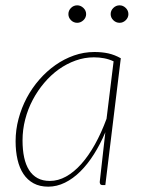

<svg xmlns="http://www.w3.org/2000/svg" viewBox="-20 -694 532 720"><path d="M38.5 0ZM375 0H364Q358 0 356 -3.8Q354 -7.5 354 -11.5L375 -198Q356 -153 332.2 -115.5Q308.5 -78 281.2 -51Q254 -24 223.5 -9Q193 6 161 6Q129 6 106 -6.5Q83 -19 68 -41.5Q53 -64 45.8 -95.2Q38.5 -126.5 38.5 -164.5Q38.5 -207 49.5 -248.2Q60.5 -289.5 80.2 -326.8Q100 -364 127.5 -395.5Q155 -427 187.8 -450Q220.5 -473 257.5 -486Q294.5 -499 334 -499Q362.5 -499 386.2 -493.8Q410 -488.5 433 -475.5ZM167 -15.5Q198 -15.5 227.8 -32Q257.5 -48.5 284.8 -79Q312 -109.5 336 -152.5Q360 -195.5 379.5 -248.5L406 -464Q389 -472 370.5 -475.5Q352 -479 332 -479Q297 -479 263.5 -467Q230 -455 200.2 -433.8Q170.5 -412.5 145.8 -383.2Q121 -354 102.8 -319.5Q84.5 -285 74.5 -246.2Q64.5 -207.5 64.5 -167.5Q64.5 -132 70.5 -104Q76.5 -76 89 -56.2Q101.5 -36.5 120.8 -26Q140 -15.5 167 -15.5ZM303 -641Q303 -628 292.8 -618.2Q282.5 -608.5 269.5 -608.5Q256 -608.5 246.2 -618.2Q236.5 -628 236.5 -641Q236.5 -654.5 246.2 -664.2Q256 -674 269.5 -674Q282.5 -674 292.8 -664.2Q303 -654.5 303 -641ZM461.5 -641Q461.5 -628 451.5 -618.2Q441.5 -608.5 428.5 -608.5Q415 -608.5 405 -618.2Q395 -628 395 -641Q395 -654.5 405 -664.2Q415 -674 428.5 -674Q441.5 -674 451.5 -664.2Q461.5 -654.5 461.5 -641Z"/></svg>

Font: Lato Thin
Style: Italic
Weight: 200
Italic angle: -7°
Designer: Lukasz Dziedzic
Foundry: tyPoland Lukasz Dziedzic
Version: Version 2.007; 2014-02-27